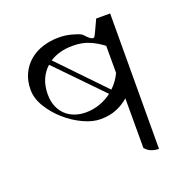

<svg xmlns="http://www.w3.org/2000/svg" viewBox="-129 -732 938 963"><g transform="rotate(-20 340.0 -250.5)"><path d="M558 111Q538 111 519 104Q500 97 486 80V-185Q458 -160 421 -144.5Q384 -129 334 -129Q292 -129 243 -152Q194 -175 152 -212Q110 -249 82 -295Q54 -341 54 -387Q54 -435 71.5 -472Q89 -509 119 -534.5Q149 -560 189.5 -573Q230 -586 276 -586Q310 -586 340 -578Q389 -565 396 -556Q431 -516 444 -526Q448 -528 486 -612L484 -611H560ZM277 -186Q315 -186 351 -198.5Q387 -211 417 -234L184 -474Q157 -450 142 -415.5Q127 -381 127 -336Q127 -300 138.5 -272Q150 -244 170 -225Q190 -206 217.5 -196Q245 -186 277 -186ZM486 -465Q451 -492 413.5 -507.5Q376 -523 327 -523Q255 -523 204 -490L435 -250Q451 -265 464 -283Q477 -301 486 -321Z"/></g></svg>

Font: lbangla15
Style: Book
Weight: 400
Designer: Jelle Bosma - Monotype Design Team
Foundry: Monotype Imaging Inc.
Version: Version 2.003